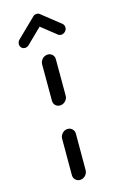

<svg xmlns="http://www.w3.org/2000/svg" viewBox="-137 -729 492 772"><g transform="rotate(-20 109.5 -343.5)"><path d="M67.4 0Q55.2 0 47.2 -8.7Q39.3 -17.4 40.4 -29.6L53.7 -180.4Q54.8 -192.6 64.1 -201.3Q73.3 -210 85.6 -210Q97.8 -210 105.7 -201.3Q113.7 -192.6 112.6 -180.4L99.3 -29.6Q98.1 -17.4 88.9 -8.7Q79.6 0 67.4 0ZM94.1 -308.9Q81.9 -308.9 74.1 -317.4Q66.3 -325.9 67.4 -338.1L80.4 -489.3Q81.9 -501.5 91.1 -510Q100.4 -518.5 112.6 -518.5Q124.8 -518.5 132.8 -509.8Q140.7 -501.1 139.3 -489.3L126.3 -338.1Q125.2 -325.9 115.7 -317.4Q106.3 -308.9 94.1 -308.9ZM127 -687.4Q135.9 -687.4 141.9 -681.5Q147.8 -675.6 147.8 -667Q147.8 -661.9 145.2 -656.5Q142.6 -651.1 138.5 -647.8L55.6 -580Q48.1 -574.4 40.4 -574.4Q31.5 -574.4 25.7 -580.4Q20 -586.3 20 -594.8Q20 -600.4 22.4 -605.6Q24.8 -610.7 29.3 -614.1L112.6 -681.9Q118.1 -687.4 127 -687.4ZM141.5 -681.5 213 -614.1Q219.3 -607.8 219.3 -598.1Q219.3 -588.5 211.9 -581.5Q204.4 -574.4 194.4 -574.4Q187 -574.4 180.7 -580L110 -647Z"/></g></svg>

Font: 26F Galaxy Sans Medium
Style: Italic
Weight: 500
Italic angle: -5°
Designer: C₂₉H₂₅N₃O₅
Version: Version 1.200